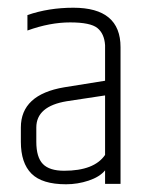

<svg xmlns="http://www.w3.org/2000/svg" viewBox="-20 -765 380 497"><path d="M74 -435V-398Q74 -358 91 -340.5Q108 -323 146 -323Q224 -323 252 -364V-518L153 -503Q74 -490 74 -435ZM170 -745Q292 -745 292 -643V-289H252V-324Q238 -307 209.5 -297.5Q181 -288 151 -288Q89 -288 61.5 -315.5Q34 -343 34 -398V-435Q34 -520 146 -539L252 -556V-648Q250 -678 232 -692.5Q214 -707 161.5 -707Q109 -707 51 -686V-726Q106 -745 170 -745Z"/></svg>

Font: Khand Light
Style: Regular
Weight: 300
Designer: Devanagari: Sanchit Sawaria, Jyotish Sonowal; Latin: Satya Rajpurohit
Foundry: Indian Type Foundry
Version: Version 1.101;PS 1.0;hotconv 1.0.78;makeotf.lib2.5.61930; tt